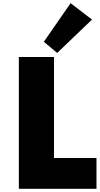

<svg xmlns="http://www.w3.org/2000/svg" viewBox="-20 -1182 624 1202"><path d="M98 0H584V-193H318V-825H98ZM338 -850.5 556 -1059.5 422 -1162 254.5 -920.5Z"/></svg>

Font: Spartan Black
Style: Regular
Weight: 900
Designer: Matt Bailey, Mirko Velimirovic
Foundry: Matt Bailey
Version: Version 1.003; ttfautohint (v1.8.3)